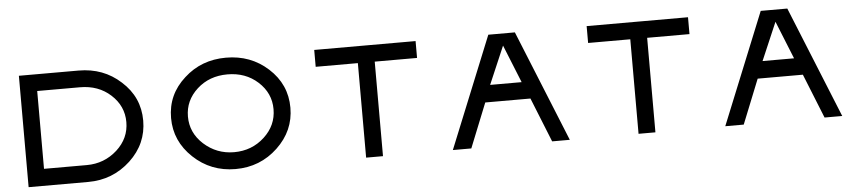

<svg xmlns="http://www.w3.org/2000/svg" viewBox="-42 -951 5374 1202"><g transform="rotate(-5 2645.0 -350.0)"><path d="M736 -601Q848 -501 848 -353Q848 -207 738 -104Q626 0 472 0H97V-700H472Q628 -700 736 -601ZM203 -106H472Q582 -106 663 -179Q742 -251 742 -353Q742 -454 664 -525Q587 -595 472 -595H203Z M1662 -601Q1773 -500 1773 -353Q1773 -208 1663 -104Q1553 0 1398 0Q1243 0 1133 -104Q1023 -208 1023 -353Q1023 -501 1135 -601Q1243 -700 1398 -700Q1553 -700 1662 -601ZM1129 -353Q1129 -251 1208 -179Q1289 -106 1398 -106Q1510 -106 1589 -179Q1667 -251 1667 -353Q1667 -454 1589 -525Q1512 -595 1398 -595Q1284 -595 1207 -525Q1129 -454 1129 -353Z M2590 -700V-594H2324V0H2218V-594H1953V-700Z M3387 0 3275 -279H2991L2879 0H2763L3047 -700H3214L3498 0ZM3031 -386H3229L3133 -624Z M4302 -700V-594H4036V0H3930V-594H3665V-700Z M5099 0 4987 -279H4703L4591 0H4475L4759 -700H4926L5210 0ZM4743 -386H4941L4845 -624Z"/></g></svg>

Font: Teller
Style: Regular
Weight: 400
Version: Version 3.020;FEAKit 1.0